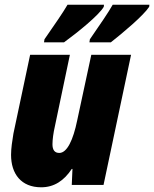

<svg xmlns="http://www.w3.org/2000/svg" viewBox="-20 -786 655 816"><path d="M362 -619 360 -606H451C502 -646 590 -720 614 -757L615 -766H459C442 -735 404 -680 362 -619ZM169 -619 167 -606H252C311 -649 400 -721 421 -757L422 -766H267C250 -736 212 -681 169 -619ZM155 10C210 10 252 -18 285 -68H288L285 0H420L537 -553H368L308 -274C291 -191 265 -136 232 -136C212 -136 203 -149 203 -173C203 -193 207 -222 213 -248L277 -553H108L37 -218C32 -188 27 -155 27 -128C27 -47 70 10 155 10Z"/></svg>

Font: Noto Sans Condensed Black
Style: Italic
Weight: 900
Width: 3
Italic angle: -12°
Designer: Monotype Design Team
Foundry: Monotype Imaging Inc.
Version: Version 2.013